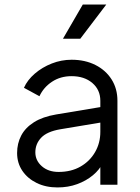

<svg xmlns="http://www.w3.org/2000/svg" viewBox="-20 -810 612 842"><path d="M55 -139Q55 -181 73 -215.5Q91 -250 129 -274Q167 -298 226 -308L436 -343V-275L244 -243Q186 -233 160.5 -206Q135 -179 135 -142Q135 -106 163.5 -81Q192 -56 237 -56Q292 -56 333 -79.5Q374 -103 397 -143Q420 -183 420 -232V-368Q420 -416 385 -446Q350 -476 294 -476Q245 -476 208 -451.5Q171 -427 153 -388L85 -425Q100 -459 132.5 -487Q165 -515 207 -531.5Q249 -548 294 -548Q353 -548 398.5 -525Q444 -502 469.5 -461.5Q495 -421 495 -368V0H420V-107L431 -96Q417 -66 387.5 -41.5Q358 -17 318.5 -2.5Q279 12 232 12Q181 12 141 -7.5Q101 -27 78 -61Q55 -95 55 -139ZM256 -640 343 -790H446L332 -640Z"/></svg>

Font: Kosmopol Plus Jakarta Sans
Style: Regular
Weight: 400
Designer: Gumpita Rahayu
Foundry: Tokotype
Version: Version 2.006